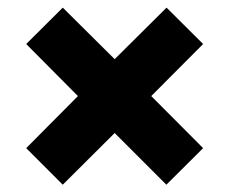

<svg xmlns="http://www.w3.org/2000/svg" viewBox="-20 -634 614 513"><path d="M147.7 -140.5 50 -238.2 188.2 -377.3 50 -516.4 147.7 -613.6 286.4 -475.9 425 -613.6 522.7 -516.4 384.1 -377.3 522.7 -238.2 424.5 -140.5 286.4 -278.6Z"/></svg>

Font: Spartan ExtBd
Style: Regular
Weight: 800
Designer: Matt Bailey, Mirko Velimirovic
Foundry: Matt Bailey
Version: Version 1.005